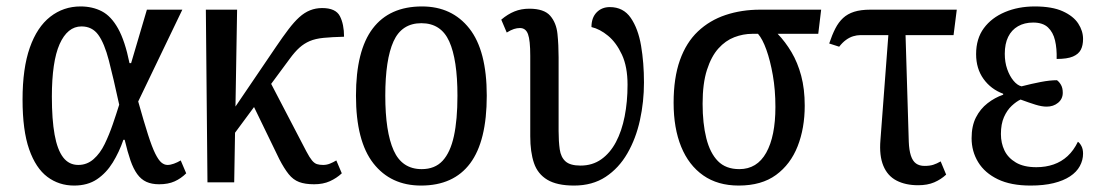

<svg xmlns="http://www.w3.org/2000/svg" viewBox="-20 -566 3416 596"><path d="M210 10Q163 10 127 -17Q91 -44 70.5 -102.5Q50 -161 50 -257Q50 -354 72.5 -418Q95 -482 136 -514Q177 -546 230 -546Q267 -546 296 -531Q325 -516 346.5 -477.5Q368 -439 382 -370H387L436 -536H546L409 -251Q427 -187 439.5 -148Q452 -109 462 -89Q472 -69 481 -61.5Q490 -54 500 -54Q509 -54 520 -58Q531 -62 541 -68L558 -28Q542 -12 522 -3Q502 6 474 6Q451 6 434.5 -1.5Q418 -9 406 -25.5Q394 -42 385 -68Q376 -94 367 -132H363Q350 -94 330 -61.5Q310 -29 281 -9.5Q252 10 210 10ZM223 -54Q250 -54 270.5 -72Q291 -90 305 -119Q319 -148 330 -180Q341 -212 350 -241Q332 -324 318 -378Q304 -432 285 -458Q266 -484 233 -484Q211 -484 194 -470Q177 -456 165 -429Q153 -402 147 -361Q141 -320 141 -266Q141 -195 149.5 -148Q158 -101 176 -77.5Q194 -54 223 -54Z M683 -118 687 -200 837 -421Q858 -452 875.5 -475Q893 -498 909 -512.5Q925 -527 942.5 -534Q960 -541 980 -541Q1022 -541 1035 -516Q1048 -491 1048 -452Q1010 -451 984.5 -448.5Q959 -446 941.5 -438.5Q924 -431 909.5 -418Q895 -405 879 -383ZM624 0 619 -536H716L707 0ZM955 6Q927 6 908.5 -1Q890 -8 876 -25.5Q862 -43 847 -72L750 -272L808 -332L931 -96Q941 -77 948.5 -68Q956 -59 964 -56.5Q972 -54 983 -54Q994 -54 1004 -58Q1014 -62 1024 -68L1041 -28Q1025 -13 1004 -3.5Q983 6 955 6Z M1287 10Q1193 10 1139 -59Q1085 -128 1085 -269Q1085 -409 1137 -477.5Q1189 -546 1290 -546Q1383 -546 1437 -477.5Q1491 -409 1491 -269Q1491 -128 1439.5 -59Q1388 10 1287 10ZM1289 -41Q1330 -41 1354 -67Q1378 -93 1389 -143.5Q1400 -194 1400 -269Q1400 -381 1374.5 -437.5Q1349 -494 1288 -494Q1227 -494 1201.5 -437.5Q1176 -381 1176 -269Q1176 -157 1202 -99Q1228 -41 1289 -41Z M1762 10Q1709 10 1679 -8Q1649 -26 1637.5 -60Q1626 -94 1626 -143V-393Q1626 -441 1619 -460Q1612 -479 1594 -479Q1585 -479 1575.5 -476Q1566 -473 1553 -465L1536 -505Q1556 -522 1577 -530.5Q1598 -539 1623 -539Q1669 -539 1688 -517Q1707 -495 1710.5 -460.5Q1714 -426 1714 -388V-159Q1714 -127 1717.5 -102.5Q1721 -78 1735.5 -65Q1750 -52 1782 -52Q1819 -52 1846.5 -71.5Q1874 -91 1892 -125Q1910 -159 1919 -204.5Q1928 -250 1928 -303Q1928 -359 1910.5 -396.5Q1893 -434 1867.5 -455Q1842 -476 1816 -482Q1816 -511 1832 -527.5Q1848 -544 1873 -544Q1915 -544 1938 -510.5Q1961 -477 1970 -424Q1979 -371 1979 -310Q1979 -250 1966.5 -193Q1954 -136 1927.5 -90Q1901 -44 1860 -17Q1819 10 1762 10Z M2273 10Q2208 10 2163 -21.5Q2118 -53 2094.5 -110.5Q2071 -168 2071 -247Q2071 -324 2090.5 -379Q2110 -434 2146.5 -468.5Q2183 -503 2232.5 -519.5Q2282 -536 2340 -536H2529L2520 -461H2394Q2418 -436 2437 -404Q2456 -372 2467 -331Q2478 -290 2478 -238Q2478 -168 2456 -112Q2434 -56 2389 -23Q2344 10 2273 10ZM2275 -41Q2330 -41 2358.5 -92Q2387 -143 2387 -234Q2387 -287 2379 -332.5Q2371 -378 2359 -411.5Q2347 -445 2333 -461H2315Q2287 -461 2259.5 -450.5Q2232 -440 2210 -415.5Q2188 -391 2174.5 -349Q2161 -307 2161 -244Q2161 -183 2172.5 -137Q2184 -91 2208.5 -66Q2233 -41 2275 -41Z M2585 -421 2554 -431Q2563 -458 2573 -477.5Q2583 -497 2597 -510Q2611 -523 2631.5 -529.5Q2652 -536 2682 -536H2950L2940 -457H2651Q2640 -457 2628.5 -453.5Q2617 -450 2606 -442Q2595 -434 2585 -421ZM2830 9Q2791 9 2763 -5.5Q2735 -20 2722 -51.5Q2709 -83 2713 -131L2740 -489H2790L2801 -126Q2802 -100 2807.5 -83Q2813 -66 2823.5 -58.5Q2834 -51 2850 -51Q2866 -51 2877 -54.5Q2888 -58 2900 -65L2917 -24Q2901 -9 2880 0Q2859 9 2830 9Z M3179 10Q3118 10 3077.5 -9.5Q3037 -29 3016.5 -62.5Q2996 -96 2996 -137Q2996 -175 3009.5 -201.5Q3023 -228 3045.5 -245.5Q3068 -263 3094 -272V-275Q3056 -289 3033 -321Q3010 -353 3010 -398Q3010 -446 3034 -478.5Q3058 -511 3099.5 -528.5Q3141 -546 3192 -546Q3246 -546 3279 -531Q3312 -516 3327 -493Q3342 -470 3342 -445Q3342 -425 3335 -411.5Q3328 -398 3310.5 -390.5Q3293 -383 3260 -383Q3261 -415 3255 -440.5Q3249 -466 3233 -481Q3217 -496 3187 -496Q3160 -496 3140 -484.5Q3120 -473 3109.5 -451.5Q3099 -430 3099 -399Q3099 -373 3106.5 -351.5Q3114 -330 3126 -315.5Q3138 -301 3151 -298Q3182 -306 3210.5 -311.5Q3239 -317 3261 -317Q3268 -312 3273.5 -302.5Q3279 -293 3279 -278Q3279 -259 3264.5 -247Q3250 -235 3229 -235Q3214 -235 3194.5 -241Q3175 -247 3148 -257Q3135 -251 3120.5 -237.5Q3106 -224 3096.5 -202.5Q3087 -181 3087 -150Q3087 -122 3098 -99Q3109 -76 3133.5 -61.5Q3158 -47 3197 -47Q3226 -47 3250.5 -55.5Q3275 -64 3294 -81.5Q3313 -99 3326 -126Q3332 -122 3337 -112.5Q3342 -103 3342 -89Q3342 -69 3332 -50.5Q3322 -32 3301.5 -18.5Q3281 -5 3250.5 2.5Q3220 10 3179 10Z"/></svg>

Font: Noto Serif Condensed
Style: Regular
Weight: 400
Width: 3
Designer: Monotype Design Team
Foundry: Monotype Imaging Inc.
Version: Version 2.015